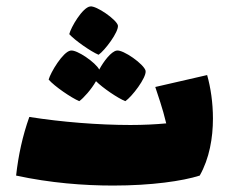

<svg xmlns="http://www.w3.org/2000/svg" viewBox="-20 -570 711 596"><path d="M286 -400C305 -413 349 -471 346 -491C342 -509 279 -553 260 -550C236 -547 200 -485 195 -464C212 -445 262 -410 286 -400ZM226 -256C239 -265 264 -293 278 -318C299 -297 346 -265 369 -256C389 -269 435 -329 432 -350C428 -370 362 -417 342 -413C325 -410 302 -380 288 -354C278 -375 218 -417 199 -413C175 -409 137 -345 131 -323C149 -302 202 -266 226 -256ZM623 -337 462 -300C469 -278 485 -234 496 -187C464 -184 426 -182 385 -182C287 -182 172 -191 71 -207C50 -148 37 -88 30 -25C136 -2 240 6 331 6C450 6 547 -8 600 -25C630 -78 641 -142 641 -202C641 -251 634 -298 623 -337Z"/></svg>

Font: FilmFarsi_V5 Display
Style: Regular
Weight: 400
Designer: Borna Izadpanah
Foundry: Borna Izadpanah
Version: Version 1.000;PS 001.000;hotconv 1.0.88;makeotf.lib2.5.64775